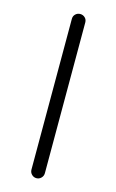

<svg xmlns="http://www.w3.org/2000/svg" viewBox="-114 -776 499 823"><g transform="rotate(15 135.5 -364.5)"><path d="M106.4 -30.3V-699.2Q106.4 -711.9 115.2 -720.2Q124 -728.5 136.2 -728.5Q148.4 -728.5 157.2 -720.2Q166 -711.9 166 -699.2V-30.3Q166 -17.6 157.2 -8.8Q148.4 0 136.2 0Q124 0 115.2 -8.8Q106.4 -17.6 106.4 -30.3Z"/></g></svg>

Font: irohamaru Light
Style: Regular
Weight: 200
Designer: [Source Han Sans]
Ryoko NISHIZUKA  (kana & ideographs); Paul D. Hunt (Latin, Greek & Cyrillic); Wenlong ZHANG  (bopomofo
Version: Version 1.01